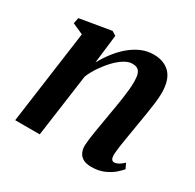

<svg xmlns="http://www.w3.org/2000/svg" viewBox="-127 -683 841 830"><g transform="rotate(30 293.5 -268.0)"><path d="M214 -389.5Q231 -420.5 252.5 -448.5Q274 -476.5 300 -498.5Q326 -520.5 355 -533Q384 -545.5 416 -545.5Q469 -545.5 498.8 -514.2Q528.5 -483 528.5 -417Q528.5 -396.5 524.8 -366.8Q521 -337 515.8 -304.8Q510.5 -272.5 505.5 -243Q501.5 -216.5 496.2 -187Q491 -157.5 487.2 -130.8Q483.5 -104 482.5 -85.5Q482.5 -68.5 487.2 -62Q492 -55.5 499.5 -55.5Q508.5 -55.5 519.8 -61.2Q531 -67 545.5 -80.5L557.5 -55Q550 -45 532 -29.2Q514 -13.5 487 -1.5Q460 10.5 423.5 10.5Q399.5 10.5 384 2.5Q368.5 -5.5 361 -20.5Q353.5 -35.5 353.5 -55.5Q354 -67.5 356.2 -86.2Q358.5 -105 362.2 -128Q366 -151 370.2 -175.2Q374.5 -199.5 378 -221.5Q382 -244 386 -268.2Q390 -292.5 393.5 -316.2Q397 -340 399 -361.2Q401 -382.5 401 -399.5Q401 -424 396.5 -438.2Q392 -452.5 382.2 -458.8Q372.5 -465 355.5 -465Q337.5 -465 316.5 -452.5Q295.5 -440 274.8 -418.5Q254 -397 235.5 -370.2Q217 -343.5 204.5 -314L161 0H38.5L102.5 -465.5L48.5 -489.5L54 -518.5L210 -545L231 -532Z"/></g></svg>

Font: Merriweather 72pt SemiBold
Style: Italic
Weight: 600
Italic angle: -7.8°
Version: Version 2.101